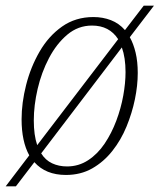

<svg xmlns="http://www.w3.org/2000/svg" viewBox="-34 -606 562 676"><path d="M-14 50 69 -59Q42 -108 42 -186Q42 -244 58 -307Q74 -370 105.5 -424.5Q137 -479 184.5 -512.5Q232 -546 295 -546Q328 -546 356.5 -535Q385 -524 406 -500L472 -586H508L423 -475Q436 -452 443.5 -420.5Q451 -389 451 -349Q451 -305 441 -256.5Q431 -208 411.5 -160.5Q392 -113 361.5 -74.5Q331 -36 290.5 -13Q250 10 198 10Q127 10 87 -35L22 50ZM85 -182Q85 -130 97 -95L382 -468Q351 -516 290 -516Q241 -516 203 -484Q165 -452 138.5 -401.5Q112 -351 98.5 -293Q85 -235 85 -182ZM202 -20Q243 -20 276.5 -42Q310 -64 334.5 -100.5Q359 -137 375.5 -181Q392 -225 400 -269.5Q408 -314 408 -352Q408 -403 395 -439L111 -66Q126 -42 149.5 -31Q173 -20 202 -20Z"/></svg>

Font: Noto Serif SemiCondensed ExtraLight
Style: Italic
Weight: 200
Width: 4
Italic angle: -12°
Designer: Monotype Design Team
Foundry: Monotype Imaging Inc.
Version: Version 2.013